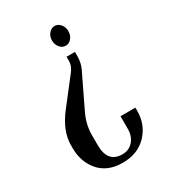

<svg xmlns="http://www.w3.org/2000/svg" viewBox="-175 -657 797 893"><g transform="rotate(-30 223.5 -210.0)"><path d="M158 -39V16Q158 110 237 110Q273 110 295 84.5Q317 59 317 21V-48H397V-32Q397 43 348.5 94Q300 145 219 145Q138 145 94 94.5Q50 44 50 -31V-47Q50 -122 112 -202L220 -341Q238 -365 238 -391V-413H283V-390Q283 -354 269 -325.5Q255 -297 186 -153Q158 -97 158 -39ZM292 -549.5Q305 -534 305 -512Q305 -490 292 -474.5Q279 -459 261 -459Q243 -459 230 -474.5Q217 -490 217 -512Q217 -534 230 -549.5Q243 -565 261 -565Q279 -565 292 -549.5Z"/></g></svg>

Font: Trochut
Style: Regular
Weight: 400
Designer: Andreu Balius
Foundry: Andreu Balius
Version: Version 1.001